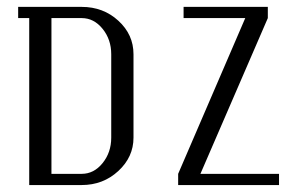

<svg xmlns="http://www.w3.org/2000/svg" viewBox="-20 -532 854 552"><path d="M492.2 0V-32.2L685.1 -480H507.8V-512.2H750V-480L556.2 -32.2H782.2V0ZM32.2 -480V-512.2H214.8Q276.9 -512.2 320.3 -472.4Q363.8 -432.6 363.8 -376V-136.2Q363.8 -80.6 320.1 -40.3Q276.4 0 214.8 0H64V-480ZM127.9 -32.2H214.8Q250 -32.2 274.9 -63Q299.8 -93.8 299.8 -136.2V-376Q299.8 -418.5 274.9 -449.2Q250 -480 214.8 -480H127.9Z"/></svg>

Font: Gawaa
Style: Regular
Weight: 400
Designer: T. Christopher White
Version: Version 1.0